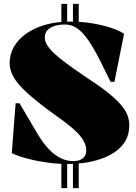

<svg xmlns="http://www.w3.org/2000/svg" viewBox="-20 -835 705 995"><path d="M358 140V0H388V140ZM298 140V0H328V140ZM298 -718V-815H328V-718ZM358 -718V-815H388V-718ZM332 15Q283 15 230 8Q177 1 128 -11.5Q79 -24 41 -41L61 -300H81L176 -139Q205 -91 235 -60Q265 -29 296.5 -14.5Q328 0 358 0Q380 0 395.5 -6.5Q411 -13 419 -25.5Q427 -38 427 -55Q427 -81 412.5 -106.5Q398 -132 364 -163Q330 -194 271 -235Q181 -300 128 -347Q75 -394 52.5 -432Q30 -470 30 -508Q30 -553 52 -592Q74 -631 115.5 -660.5Q157 -690 214.5 -706.5Q272 -723 342 -723Q402 -723 455 -714.5Q508 -706 551.5 -692Q595 -678 623 -660L573 -411H553L508 -502Q471 -578 440 -623Q409 -668 380 -688Q351 -708 319 -708Q285 -708 261 -700Q237 -692 224.5 -677Q212 -662 212 -640Q212 -617 232.5 -589.5Q253 -562 301.5 -524Q350 -486 432 -431Q494 -391 535.5 -358Q577 -325 602.5 -296.5Q628 -268 639 -241.5Q650 -215 650 -186Q650 -139 630 -105Q610 -71 576.5 -48Q543 -25 501.5 -11Q460 3 416 9Q372 15 332 15Z"/></svg>

Font: Kalnia Thin
Style: Regular
Weight: 100
Version: Version 1.105